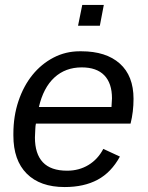

<svg xmlns="http://www.w3.org/2000/svg" viewBox="-20 -745 596 775"><path d="M125 -246Q123 -238 122.5 -224Q122 -210 121 -190Q121 -124 153 -90Q185 -56 251 -56Q299 -56 337 -79Q375 -102 397 -144L464 -113Q429 -49 374 -19.5Q319 10 241 10Q142 10 88 -44Q34 -98 34 -198V-205Q34 -276 54.5 -337Q75 -398 111 -442.5Q147 -487 196 -512.5Q245 -538 302 -538H308Q408 -538 463.5 -488.5Q519 -439 519 -346Q519 -294 507 -246ZM430 -313 432 -348Q432 -409 401 -441Q370 -473 310 -473Q244 -473 199.5 -432Q155 -391 137 -313ZM295 -641 312 -725H399L383 -641Z"/></svg>

Font: Libra Sans Modern
Style: Italic
Weight: 400
Italic angle: -12°
Foundry: Stefan Peev, Context Ltd
Version: Version 1.000